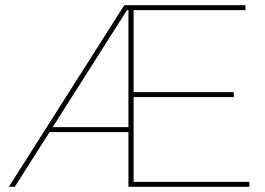

<svg xmlns="http://www.w3.org/2000/svg" viewBox="-20 -720 1023 740"><path d="M459 -700H480V-681H458L472 -685L37 0H14ZM168 -230H480V-211H158ZM475 -700H926V-681H495V-19H941V0H475ZM490 -365H881V-346H490Z"/></svg>

Font: iiserrat Thin
Style: Regular
Weight: 100
Designer: Akira Ohta
Foundry: Akira Ohta
Version: Version 1.200;Glyphs 3.3.1 (3343)